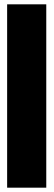

<svg xmlns="http://www.w3.org/2000/svg" viewBox="-20 -868 248 888"><path d="M13 0H194V-848H13Z"/></svg>

Font: Rabbid Highway Sign IV
Style: Blk
Weight: 400
Foundry: Cannot Into Space Fonts
Version: Version 0.277